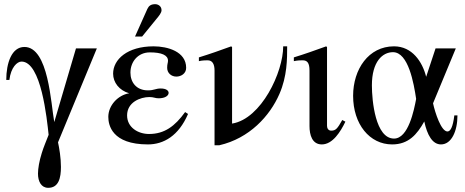

<svg xmlns="http://www.w3.org/2000/svg" viewBox="-20 -682 2226 920"><path d="M444 -450H344L240 -97C224 -183 213 -457 97 -457C36 -457 10 -380 10 -299H25C32 -359 62 -387 83 -387C178 -387 205 -110 213 -36C202 -7 189 22 180 52C168 90 162 126 162 150C162 188 178 218 211 218C261 218 272 171 272 118C272 74 264 27 258 0Z M627 -507H661L727 -588C743 -607 754 -621 754 -633C754 -653 737 -662 724 -662C703 -662 693 -654 686 -639ZM867 -145C818 -77 768 -40 694 -40C642 -40 589 -71 589 -129C589 -192 652 -217 696 -217C717 -217 723 -211 740 -211C772 -211 788 -224 788 -237C788 -248 776 -258 750 -258C725 -258 719 -249 689 -249C633 -249 605 -288 605 -334C605 -386 641 -431 698 -431C754 -431 785 -418 785 -391C785 -381 781 -376 781 -357C781 -332 801 -315 825 -315C847 -315 872 -329 872 -357C872 -435 783 -460 716 -460C590 -460 522 -397 522 -329C522 -287 551 -249 599 -235C544 -226 499 -176 499 -122C499 -83 516 10 689 10C764 10 836 -31 881 -136Z M1337 -460C1337 -336 1232 -113 1093 -90H1092V-456L1088 -460C1036 -441 985 -423 933 -407V-389C950 -393 968 -393 975 -393C997 -393 1008 -376 1008 -344V14H1031C1175 -19 1273 -126 1319 -232C1356 -317 1356 -399 1356 -460Z M1620 -107C1597 -66 1589 -56 1567 -56C1552 -56 1547 -69 1547 -79V-456L1543 -460C1491 -441 1440 -423 1388 -407V-389C1407 -393 1421 -393 1430 -393C1452 -393 1463 -381 1463 -344V-78C1463 -35 1476 10 1522 10C1574 10 1612 -51 1635 -99Z M2157 -129C2150 -72 2138 -52 2124 -52C2094 -52 2065 -141 2055 -187L2164 -450H2067L2022 -314C2004 -386 1955 -460 1868 -460C1746 -460 1672 -350 1672 -223C1672 -87 1751 10 1859 10C1937 10 1978 -37 2013 -100C2027 -35 2052 10 2093 10C2143 10 2172 -53 2172 -129ZM1974 -208C1964 -155 1937 -18 1868 -18C1779 -18 1762 -199 1762 -273C1762 -387 1813 -432 1863 -432C1937 -432 1963 -282 1974 -208Z"/></svg>

Font: STIXGeneral
Style: Regular
Weight: 400
Designer: MicroPress Inc., with final additions and corrections provided by Coen Hoffman, Elsevier (retired)
Version: Version 1.1.0